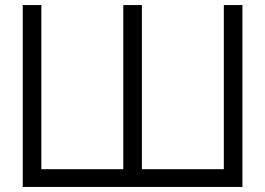

<svg xmlns="http://www.w3.org/2000/svg" viewBox="-20 -740 1050 760"><path d="M70 -720H143.7V-70.3H468V-720H541.7V-70.3H866V-720H939.7V0H70Z"/></svg>

Font: Vela Sans GX ExtLt
Style: Regular
Weight: 200
Designer: Principal design: Mikhail Sharanda - project Manrope.
Design modification: Ravid Balaliev
Foundry: Mikhail Sharanda
Version: Version 1.001